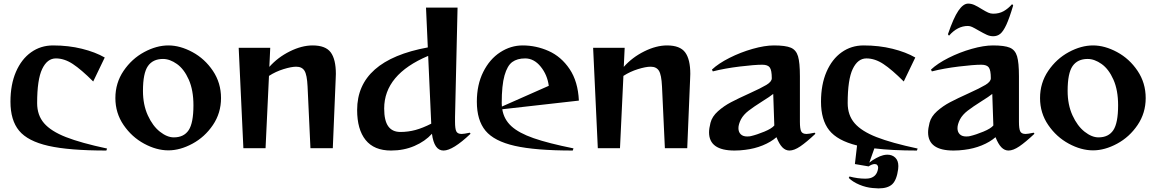

<svg xmlns="http://www.w3.org/2000/svg" viewBox="-20 -822 6413 1065"><path d="M38 -258Q38 -353 68.5 -423.5Q99 -494 152.5 -532Q206 -570 274 -570Q360 -570 434.5 -551.5Q509 -533 561 -503L497 -370Q431 -436 384 -467Q337 -498 290 -498Q242 -498 214 -439.5Q186 -381 186 -250Q186 -183 224.5 -138.5Q263 -94 346 -61.5Q429 -29 574 2L570 13Q363 13 248.5 -13Q134 -39 86 -97Q38 -155 38 -258Z M620 -278Q620 -362 665.5 -429Q711 -496 779.5 -533Q848 -570 914 -570Q979 -570 1047.5 -533Q1116 -496 1161 -429Q1206 -362 1206 -278Q1206 -195 1161 -128.5Q1116 -62 1047.5 -25Q979 12 914 12Q848 12 779.5 -25Q711 -62 665.5 -128.5Q620 -195 620 -278ZM944 -60Q1000 -60 1026.5 -100Q1053 -140 1053 -238Q1053 -322 1027 -380.5Q1001 -439 961.5 -467Q922 -495 884 -495Q828 -495 800.5 -455.5Q773 -416 773 -318Q773 -241 800 -182Q827 -123 867 -91.5Q907 -60 944 -60Z M1304 -557H1479L1474 -451Q1521 -504 1587.5 -537Q1654 -570 1714 -570Q1786 -570 1814.5 -531.5Q1843 -493 1843 -412L1842 -384L1826 0H1702L1686 -343Q1683 -407 1669 -429.5Q1655 -452 1623 -452Q1596 -452 1552.5 -438.5Q1509 -425 1472 -401L1453 0H1330Z M1961 -212Q1961 -487 2353 -559L2343 -780H2518L2504 -173V-146Q2504 -108 2511 -93.5Q2518 -79 2541 -79Q2553 -79 2586 -86L2590 -80Q2492 13 2440 13Q2388 13 2376 -80Q2338 -38 2279 -12.5Q2220 13 2149 13Q2055 13 2008 -45.5Q1961 -104 1961 -212ZM2201 -90Q2244 -90 2284.5 -101Q2325 -112 2372 -136L2355 -512Q2111 -409 2111 -220Q2111 -153 2133.5 -121.5Q2156 -90 2201 -90Z M2625 -258Q2625 -352 2660.5 -423Q2696 -494 2754.5 -532Q2813 -570 2879 -570Q2954 -570 3023.5 -539Q3093 -508 3139.5 -439Q3186 -370 3191 -264L2766 -216Q2775 -160 2816.5 -122Q2858 -84 2940 -55.5Q3022 -27 3161 1L3157 13Q2950 13 2835.5 -13Q2721 -39 2673 -97Q2625 -155 2625 -258ZM2764 -231 3024 -346Q3016 -407 2979 -452.5Q2942 -498 2893 -498Q2849 -498 2821.5 -478Q2794 -458 2778.5 -403.5Q2763 -349 2763 -250Q2763 -237 2764 -231Z M3270 -557H3445L3440 -451Q3487 -504 3553.5 -537Q3620 -570 3680 -570Q3752 -570 3780.5 -531.5Q3809 -493 3809 -412L3808 -384L3792 0H3668L3652 -343Q3649 -407 3635 -429.5Q3621 -452 3589 -452Q3562 -452 3518.5 -438.5Q3475 -425 3438 -401L3419 0H3296Z M3913 -88Q3913 -109 3921 -141Q3930 -176 3962.5 -205Q3995 -234 4035 -255Q4075 -276 4137 -304Q4201 -333 4231 -351Q4261 -369 4261 -388Q4261 -432 4250 -447.5Q4239 -463 4208 -463Q4166 -463 4083.5 -453Q4001 -443 3934 -426L3929 -436Q3965 -470 4026.5 -501Q4088 -532 4155 -551Q4222 -570 4273 -570Q4337 -570 4366.5 -557.5Q4396 -545 4406.5 -510Q4417 -475 4417 -399V-146Q4417 -108 4424 -93.5Q4431 -79 4454 -79Q4466 -79 4499 -86L4503 -80Q4453 -33 4419 -10Q4385 13 4359 13Q4337 13 4319.5 -5Q4302 -23 4287 -61Q4256 -34 4210.5 -15.5Q4165 3 4114 9Q4085 13 4054 13Q3913 13 3913 -88ZM4124 -65Q4138 -65 4145 -67Q4179 -75 4220 -92Q4261 -109 4275 -126L4269 -301Q4252 -287 4207 -259Q4161 -230 4132.5 -208Q4104 -186 4090 -160Q4076 -132 4076 -111Q4076 -90 4088.5 -77.5Q4101 -65 4124 -65Z M4821 221Q4784 218 4747 202.5Q4710 187 4688 165L4692 157Q4738 169 4779 169Q4797 169 4807 166Q4843 156 4850 116Q4851 113 4851 108Q4851 99 4846 93.5Q4841 88 4832 88Q4817 88 4798 101L4722 88L4734 -15Q4625 -42 4579.5 -99.5Q4534 -157 4534 -258Q4534 -353 4564.5 -423.5Q4595 -494 4648.5 -532Q4702 -570 4770 -570Q4856 -570 4930.5 -551.5Q5005 -533 5057 -503L4993 -370Q4927 -436 4880 -467Q4833 -498 4786 -498Q4738 -498 4710 -439.5Q4682 -381 4682 -250Q4682 -183 4720.5 -138.5Q4759 -94 4842 -61.5Q4925 -29 5070 2L5066 13Q4928 13 4830 1L4802 80Q4818 67 4840 55Q4862 43 4879 39Q4891 36 4902 36Q4929 36 4946 52.5Q4963 69 4963 99Q4963 110 4962 116Q4954 176 4929.5 199.5Q4905 223 4853 223Q4843 223 4821 221Z M5128 -88Q5128 -109 5136 -141Q5145 -176 5177.5 -205Q5210 -234 5250 -255Q5290 -276 5352 -304Q5416 -333 5446 -351Q5476 -369 5476 -388Q5476 -432 5465 -447.5Q5454 -463 5423 -463Q5381 -463 5298.5 -453Q5216 -443 5149 -426L5144 -436Q5180 -470 5241.5 -501Q5303 -532 5370 -551Q5437 -570 5488 -570Q5552 -570 5581.5 -557.5Q5611 -545 5621.5 -510Q5632 -475 5632 -399V-146Q5632 -108 5639 -93.5Q5646 -79 5669 -79Q5681 -79 5714 -86L5718 -80Q5668 -33 5634 -10Q5600 13 5574 13Q5552 13 5534.5 -5Q5517 -23 5502 -61Q5471 -34 5425.5 -15.5Q5380 3 5329 9Q5300 13 5269 13Q5128 13 5128 -88ZM5339 -65Q5353 -65 5360 -67Q5394 -75 5435 -92Q5476 -109 5490 -126L5484 -301Q5467 -287 5422 -259Q5376 -230 5347.5 -208Q5319 -186 5305 -160Q5291 -132 5291 -111Q5291 -90 5303.5 -77.5Q5316 -65 5339 -65ZM5408 -653Q5384 -667 5372 -672.5Q5360 -678 5349 -678Q5291 -678 5244 -624L5238 -632Q5269 -723 5296 -762.5Q5323 -802 5350 -802Q5368 -802 5385.5 -794Q5403 -786 5425 -772Q5448 -758 5461.5 -752Q5475 -746 5489 -746Q5522 -746 5547 -760Q5572 -774 5594 -799L5600 -792Q5579 -721 5562 -684.5Q5545 -648 5528.5 -634.5Q5512 -621 5489 -621Q5471 -621 5453.5 -629Q5436 -637 5408 -653Z M5749 -278Q5749 -362 5794.5 -429Q5840 -496 5908.5 -533Q5977 -570 6043 -570Q6108 -570 6176.5 -533Q6245 -496 6290 -429Q6335 -362 6335 -278Q6335 -195 6290 -128.5Q6245 -62 6176.5 -25Q6108 12 6043 12Q5977 12 5908.5 -25Q5840 -62 5794.5 -128.5Q5749 -195 5749 -278ZM6073 -60Q6129 -60 6155.5 -100Q6182 -140 6182 -238Q6182 -322 6156 -380.5Q6130 -439 6090.5 -467Q6051 -495 6013 -495Q5957 -495 5929.5 -455.5Q5902 -416 5902 -318Q5902 -241 5929 -182Q5956 -123 5996 -91.5Q6036 -60 6073 -60Z"/></svg>

Font: Tiejili SC
Style: Regular
Weight: 400
Designer: Buernia
Foundry: Ershou Xiaoxi Press
Version: Version 1.100